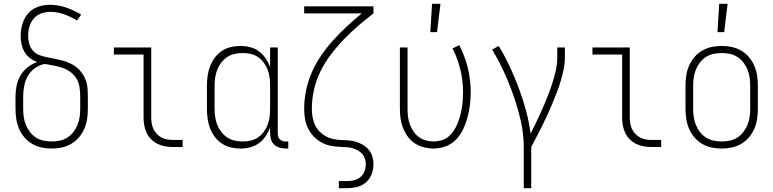

<svg xmlns="http://www.w3.org/2000/svg" viewBox="-20 -768 4040 1003"><path d="M250 8Q223 8 197 2.5Q171 -3 148 -16.5Q125 -30 107.5 -50.5Q90 -71 79.5 -95.5Q69 -120 65 -146.5Q61 -173 61 -200V-264Q61 -293 67 -321.5Q73 -350 87.5 -374.5Q102 -399 125 -417Q148 -435 175 -444Q154 -451 136.5 -464.5Q119 -478 108 -497Q97 -516 92.5 -537.5Q88 -559 88 -581Q88 -602 92 -623Q96 -644 104.5 -663Q113 -682 127 -698Q141 -714 159.5 -724Q178 -734 198.5 -738.5Q219 -743 240 -743Q284 -743 325.5 -728.5Q367 -714 404 -692L383 -661Q351 -680 315.5 -693Q280 -706 243 -706Q219 -706 196 -698Q173 -690 157 -672Q141 -654 134 -630Q127 -606 127 -582Q127 -561 132.5 -540.5Q138 -520 151.5 -504Q165 -488 185 -480.5Q205 -473 225.5 -469Q246 -465 266.5 -461Q287 -457 307.5 -451.5Q328 -446 347 -437Q366 -428 382 -414.5Q398 -401 410 -384Q422 -367 429 -347Q436 -327 437.5 -306Q439 -285 439 -264V-200Q439 -173 435 -146.5Q431 -120 420.5 -95.5Q410 -71 392.5 -50.5Q375 -30 352 -16.5Q329 -3 303 2.5Q277 8 250 8ZM250 -29Q272 -29 293 -33.5Q314 -38 332 -49.5Q350 -61 363.5 -78.5Q377 -96 385 -116Q393 -136 396 -157Q399 -178 399 -200V-264Q399 -288 395.5 -312Q392 -336 380 -356.5Q368 -377 348.5 -391.5Q329 -406 306.5 -413.5Q284 -421 261 -425.5Q238 -430 214 -434Q187 -429 163.5 -412.5Q140 -396 126 -372Q112 -348 106.5 -320Q101 -292 101 -264V-200Q101 -178 104 -157Q107 -136 115 -116Q123 -96 136.5 -78.5Q150 -61 168 -49.5Q186 -38 207 -33.5Q228 -29 250 -29Z M885 0Q864 0 843.5 -3.5Q823 -7 804 -16Q785 -25 770 -40Q755 -55 746 -74Q737 -93 733.5 -113.5Q730 -134 730 -155V-483H575V-520H770V-155Q770 -139 772.5 -123.5Q775 -108 781.5 -94Q788 -80 799 -68.5Q810 -57 824 -49.5Q838 -42 853.5 -39.5Q869 -37 885 -37H934V0Z M1236 8Q1211 8 1185.5 2Q1160 -4 1138.5 -18.5Q1117 -33 1101.5 -54Q1086 -75 1077 -99Q1068 -123 1064.5 -148.5Q1061 -174 1061 -200V-320Q1061 -346 1064.5 -371.5Q1068 -397 1077 -421Q1086 -445 1101.5 -466Q1117 -487 1138.5 -501.5Q1160 -516 1185.5 -522Q1211 -528 1236 -528Q1262 -528 1287 -521.5Q1312 -515 1332.5 -500Q1353 -485 1367.5 -463.5Q1382 -442 1391 -418V-520H1431V-71Q1431 -63 1433.5 -54.5Q1436 -46 1442 -40Q1448 -34 1456.5 -31.5Q1465 -29 1473 -29H1486V8H1473Q1457 8 1441 3.5Q1425 -1 1413 -12Q1401 -23 1396 -39Q1391 -55 1391 -71V-102Q1382 -78 1367.5 -56.5Q1353 -35 1332.5 -20Q1312 -5 1287 1.5Q1262 8 1236 8ZM1249 -29Q1270 -29 1291 -34Q1312 -39 1329 -51Q1346 -63 1358.5 -80Q1371 -97 1378.5 -117Q1386 -137 1388.5 -158Q1391 -179 1391 -200V-320Q1391 -341 1388.5 -362Q1386 -383 1378.5 -403Q1371 -423 1358.5 -440Q1346 -457 1329 -469Q1312 -481 1291 -486Q1270 -491 1249 -491Q1228 -491 1206.5 -486.5Q1185 -482 1167 -470Q1149 -458 1136 -441Q1123 -424 1115 -404Q1107 -384 1104 -362.5Q1101 -341 1101 -320V-200Q1101 -179 1104 -157.5Q1107 -136 1115 -116Q1123 -96 1136 -79Q1149 -62 1167 -50Q1185 -38 1206.5 -33.5Q1228 -29 1249 -29Z M1750 215V178H1792Q1811 178 1830 173.5Q1849 169 1863.5 156.5Q1878 144 1884.5 126Q1891 108 1891 89Q1891 75 1886.5 61Q1882 47 1873 36.5Q1864 26 1851.5 19Q1839 12 1825.5 7.5Q1812 3 1798 1.5Q1784 0 1770 0H1768Q1742 -1 1715.5 -5Q1689 -9 1665 -21Q1641 -33 1622 -52Q1603 -71 1590.5 -95Q1578 -119 1573.5 -145.5Q1569 -172 1569 -198Q1569 -249 1579.5 -298.5Q1590 -348 1610.5 -394Q1631 -440 1660 -481.5Q1689 -523 1723 -560.5Q1757 -598 1794 -632Q1831 -666 1870 -698H1569V-735H1931V-698Q1890 -667 1851 -633Q1812 -599 1776.5 -562.5Q1741 -526 1709.5 -484.5Q1678 -443 1655 -397Q1632 -351 1620.5 -300.5Q1609 -250 1609 -198Q1609 -178 1612.5 -157.5Q1616 -137 1624 -118.5Q1632 -100 1646 -84.5Q1660 -69 1677.5 -58.5Q1695 -48 1715 -43Q1735 -38 1755.5 -37Q1776 -36 1796.5 -35Q1817 -34 1836.5 -28.5Q1856 -23 1874 -12.5Q1892 -2 1905.5 13.5Q1919 29 1925 49Q1931 69 1931 89Q1931 116 1921.5 141.5Q1912 167 1892 184.5Q1872 202 1845.5 208.5Q1819 215 1792 215Z M2228 -600 2237 -748H2281L2263 -600ZM2246 8Q2220 8 2194.5 1.5Q2169 -5 2147.5 -19Q2126 -33 2110.5 -54Q2095 -75 2085.5 -99Q2076 -123 2072.5 -148.5Q2069 -174 2069 -200V-520H2109V-200Q2109 -179 2111.5 -158.5Q2114 -138 2121 -118.5Q2128 -99 2139.5 -82Q2151 -65 2167.5 -52.5Q2184 -40 2204.5 -34.5Q2225 -29 2245 -29Q2266 -29 2286.5 -35Q2307 -41 2323 -54.5Q2339 -68 2350.5 -85.5Q2362 -103 2370 -122.5Q2378 -142 2383.5 -162Q2389 -182 2392.5 -203Q2396 -224 2397.5 -244.5Q2399 -265 2399 -286Q2399 -346 2385 -404Q2371 -462 2344 -515L2379 -532Q2409 -475 2424 -412.5Q2439 -350 2439 -286Q2439 -253 2435 -220.5Q2431 -188 2422.5 -156Q2414 -124 2400 -94Q2386 -64 2363.5 -40Q2341 -16 2309.5 -4Q2278 8 2246 8Z M2716 215V0Q2716 -68 2701 -134Q2686 -200 2664 -264Q2642 -328 2614 -389.5Q2586 -451 2551 -509L2585 -528Q2617 -476 2643 -420Q2669 -364 2690.5 -306.5Q2712 -249 2728 -189.5Q2744 -130 2752 -70Q2768 -101 2783 -133Q2798 -165 2812.5 -197.5Q2827 -230 2840 -263Q2853 -296 2864 -329.5Q2875 -363 2883 -398Q2891 -433 2891 -468V-520H2931V-468Q2931 -437 2924.5 -406Q2918 -375 2909 -344.5Q2900 -314 2888.5 -284.5Q2877 -255 2865 -226Q2853 -197 2840 -168.5Q2827 -140 2813 -112Q2799 -84 2784.5 -56Q2770 -28 2755 0V215Z M3385 0Q3364 0 3343.5 -3.5Q3323 -7 3304 -16Q3285 -25 3270 -40Q3255 -55 3246 -74Q3237 -93 3233.5 -113.5Q3230 -134 3230 -155V-483H3075V-520H3270V-155Q3270 -139 3272.5 -123.5Q3275 -108 3281.5 -94Q3288 -80 3299 -68.5Q3310 -57 3324 -49.5Q3338 -42 3353.5 -39.5Q3369 -37 3385 -37H3434V0Z M3728 -600 3737 -748H3781L3763 -600ZM3750 8Q3723 8 3697 2.5Q3671 -3 3648 -16.5Q3625 -30 3607.5 -50.5Q3590 -71 3579.5 -95.5Q3569 -120 3565 -146.5Q3561 -173 3561 -200V-320Q3561 -347 3565 -373.5Q3569 -400 3579.5 -424.5Q3590 -449 3607.5 -469.5Q3625 -490 3648 -503.5Q3671 -517 3697 -522.5Q3723 -528 3750 -528Q3777 -528 3803 -522.5Q3829 -517 3852 -503.5Q3875 -490 3892.5 -469.5Q3910 -449 3920.5 -424.5Q3931 -400 3935 -373.5Q3939 -347 3939 -320V-200Q3939 -173 3935 -146.5Q3931 -120 3920.5 -95.5Q3910 -71 3892.5 -50.5Q3875 -30 3852 -16.5Q3829 -3 3803 2.5Q3777 8 3750 8ZM3750 -29Q3772 -29 3793 -33.5Q3814 -38 3832 -49.5Q3850 -61 3863.5 -78.5Q3877 -96 3885 -116Q3893 -136 3896 -157Q3899 -178 3899 -200V-320Q3899 -342 3896 -363Q3893 -384 3885 -404Q3877 -424 3863.5 -441.5Q3850 -459 3832 -470.5Q3814 -482 3793 -486.5Q3772 -491 3750 -491Q3728 -491 3707 -486.5Q3686 -482 3668 -470.5Q3650 -459 3636.5 -441.5Q3623 -424 3615 -404Q3607 -384 3604 -363Q3601 -342 3601 -320V-200Q3601 -178 3604 -157Q3607 -136 3615 -116Q3623 -96 3636.5 -78.5Q3650 -61 3668 -49.5Q3686 -38 3707 -33.5Q3728 -29 3750 -29Z"/></svg>

Font: Iosevka SS18 Extralight
Style: Regular
Weight: 200
Monospace: yes
Designer: Belleve Invis
Foundry: Belleve Invis
Version: Version 25.1.1; ttfautohint (v1.8.4)